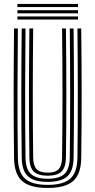

<svg xmlns="http://www.w3.org/2000/svg" viewBox="-20 -944 482 972"><path d="M221.5 7.5Q131.2 7.5 91.8 -27.8Q52.2 -63 51.2 -144.8Q49 -303.5 49.1 -468.1Q49.2 -632.8 51.2 -800H70.5Q68.8 -643 68.5 -476.6Q68.2 -310.2 70.5 -145Q71.5 -71 106.9 -39.5Q142.2 -8 221.5 -8Q300.2 -8 335.6 -39.5Q371 -71 372 -145Q374 -307 373.9 -471.5Q373.8 -636 372 -800H391.2Q393.2 -636 393.4 -472.6Q393.5 -309.2 391.2 -144.8Q390.2 -63 350.8 -27.8Q311.2 7.5 221.5 7.5ZM221.5 -23.2Q152 -23.2 121.4 -51.6Q90.8 -80 90 -145.2Q87.8 -309.5 87.9 -472.6Q88 -635.8 90 -800H109.2Q107.5 -641 107.2 -475.8Q107 -310.5 109.2 -145.5Q110 -88 136.2 -63.5Q162.5 -39 221.5 -39Q280.2 -39 306.2 -63.5Q332.2 -88 333.2 -145.5Q335.2 -307.5 335.1 -471.8Q335 -636 333.2 -800H352.5Q354.5 -635.2 354.6 -472.4Q354.8 -309.5 352.5 -145.2Q351.8 -80 321.2 -51.6Q290.8 -23.2 221.5 -23.2ZM221.5 -54.5Q172.8 -54.5 151 -75.6Q129.2 -96.8 128.8 -145.8Q126.5 -310 126.6 -472.9Q126.8 -635.8 128.8 -800H148Q146.2 -643 146 -476.4Q145.8 -309.8 148 -146Q148.5 -105.8 165.2 -87.9Q182 -70 221.5 -70Q260.5 -70 277.1 -87.9Q293.8 -105.8 294.2 -146Q296.5 -309 296.4 -472.4Q296.2 -635.8 294.2 -800H313.8Q315.8 -634.8 315.9 -472.2Q316 -309.8 313.8 -145.8Q313 -96.5 291.4 -75.5Q269.8 -54.5 221.5 -54.5ZM68.2 -908.2V-924H375V-908.2ZM68.2 -876.5V-892.5H375V-876.5ZM68.2 -845V-860.8H375V-845Z"/></svg>

Font: Big Shoulders Inline Text SemiBold
Style: Regular
Weight: 600
Designer: Patric King
Foundry: XO Type Co
Version: Version 1.000